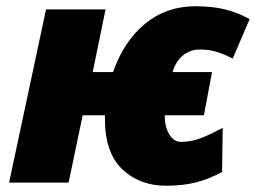

<svg xmlns="http://www.w3.org/2000/svg" viewBox="-20 -583 817 613"><path d="M315 -204V-215H244L199 0H9L127 -553H317L276 -353H341Q375 -451 443 -507Q511 -563 603 -563Q658 -563 698.5 -553Q739 -543 777 -522L723 -396Q696 -410 671.5 -417.5Q647 -425 619 -425Q587 -425 564 -406Q541 -387 531 -353H657L631 -215H506V-213Q506 -178 520.5 -154Q535 -130 558 -130Q588 -130 618.5 -141Q649 -152 691 -175L689 -34Q649 -12 607 -1Q565 10 510 10Q426 10 370.5 -42.5Q315 -95 315 -204Z"/></svg>

Font: Noto Sans Display Black
Style: Italic
Weight: 900
Italic angle: -12°
Designer: Monotype Design team
Foundry: Monotype Imaging Inc.
Version: Version 1.000